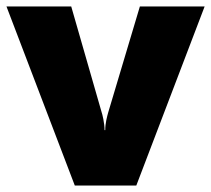

<svg xmlns="http://www.w3.org/2000/svg" viewBox="-20 -573 652 593"><path d="M211 0H401L612 -553H412L314 -225C311 -214 305 -193 305 -171H303C303 -192 296 -221 294 -226L200 -553H0Z"/></svg>

Font: Noto Sans UI Black
Style: Regular
Weight: 900
Designer: Monotype Design Team
Foundry: Monotype Imaging Inc.
Version: Version 1.901